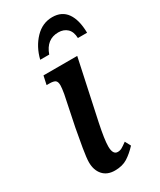

<svg xmlns="http://www.w3.org/2000/svg" viewBox="-194 -813 737 887"><g transform="rotate(-30 175.0 -369.5)"><path d="M58 -83Q58 -105 66.5 -156Q75 -207 84 -254L117 -414Q122 -444 122 -457Q122 -477 113 -483.5Q104 -490 81 -490H67L77 -536H257L189 -219Q172 -138 172 -102Q172 -58 198 -58Q210 -58 220 -63.5Q230 -69 249 -83L265 -53Q238 -24 211 -7Q184 10 144 10Q103 10 80.5 -15.5Q58 -41 58 -83ZM246 -749Q297 -749 323 -712Q349 -675 350 -606H301Q300 -640 282 -657Q264 -674 235 -674Q172 -674 148 -606H100Q115 -667 154 -708Q193 -749 246 -749Z"/></g></svg>

Font: Noto Serif CondSemiBold
Style: Italic
Weight: 600
Width: 3
Italic angle: -12°
Designer: Monotype Design Team
Foundry: Monotype Imaging Inc.
Version: Version 1.001